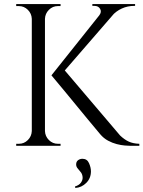

<svg xmlns="http://www.w3.org/2000/svg" viewBox="-20 -720 708 948"><path d="M289 -385 573 -51Q594 -31 615.5 -21Q637 -11 668 -10V0H625Q615 0 596.5 -1.5Q578 -3 556.5 -8.5Q535 -14 513.5 -25.5Q492 -37 475 -57Q475 -57 457.5 -78Q440 -99 412.5 -132Q385 -165 354.5 -202.5Q324 -240 296.5 -273Q269 -306 251.5 -327Q234 -348 234 -348ZM578 -693 279 -348H234L509 -693ZM647 -700V-691H643Q610 -691 581.5 -678Q553 -665 533 -642L470 -644Q483 -661 474.5 -676Q466 -691 446 -691H436V-700H643ZM202 -700V0H137V-700ZM140 -73V0H60V-10Q60 -10 66.5 -10Q73 -10 73 -10Q99 -10 117.5 -28.5Q136 -47 137 -73ZM140 -627H137Q136 -653 117.5 -671.5Q99 -690 73 -690Q73 -690 66.5 -690Q60 -690 60 -690V-700H140ZM199 -73H202Q203 -47 221.5 -28.5Q240 -10 266 -10Q266 -10 272 -10Q278 -10 279 -10V0H199ZM199 -627V-700H279V-690Q278 -690 272 -690Q266 -690 266 -690Q240 -690 221.5 -671.5Q203 -653 202 -627ZM356 92Q356 78 365.5 71Q375 64 387 64Q410 64 419.5 85.5Q429 107 429 126Q429 160 406 183Q383 206 352 208L350 201Q371 194 379.5 182Q388 170 388 158Q388 149 385 141Q382 133 377 128Q371 120 363.5 111.5Q356 103 356 92Z"/></svg>

Font: Cinzel
Style: Regular
Weight: 400
Designer: Natanael Gama
Version: Version 2.000